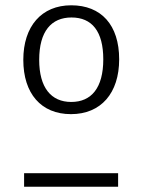

<svg xmlns="http://www.w3.org/2000/svg" viewBox="-20 -705 540 725"><path d="M249 -685C137 -685 68 -606 68 -479C68 -352 135 -274 248 -274C361 -274 430 -353 430 -481C430 -611 362 -685 249 -685ZM250 -639C327 -639 370 -587 370 -481C370 -373 325 -320 249 -320C173 -320 128 -374 128 -479C128 -587 174 -639 250 -639ZM71 0H426V-51H71Z"/></svg>

Font: FiraGO Light
Style: Regular
Weight: 300
Designer: bBox Type
Foundry: bBox Type GmbH
Version: Version 1.001;PS 001.001;hotconv 1.0.88;makeotf.lib2.5.64775